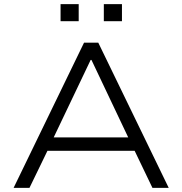

<svg xmlns="http://www.w3.org/2000/svg" viewBox="-20 -912 885 932"><path d="M46 0 388 -705H457L799 0H720L623 -202L665 -180H180L221 -202L123 0ZM420 -621 233 -229 204 -245H641L610 -229L424 -621ZM484 -809V-892H572V-809ZM274 -809V-892H362V-809Z"/></svg>

Font: Nunito Sans 7pt SemiExpanded Light
Style: Regular
Weight: 300
Width: 6
Designer: Vernon Adams
Foundry: Vernon Adams
Version: Version 3.101;gftools[0.9.27]